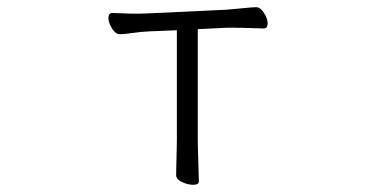

<svg xmlns="http://www.w3.org/2000/svg" viewBox="-20 -504 1040 533"><path d="M471 -420 396 -417Q372 -416 348 -412.5Q324 -409 313 -409Q301 -409 291 -425Q281 -441 281 -454Q281 -468 292 -468Q300 -468 320.5 -467Q341 -466 364 -466Q372 -466 380 -466.5Q388 -467 395 -467L608 -477Q633 -479 657 -481.5Q681 -484 691 -484Q703 -484 713 -468Q723 -452 723 -439Q723 -425 712 -425Q703 -425 677.5 -426Q652 -427 626 -427H609L529 -423V-115Q529 -109 529.5 -86Q530 -63 531 -38Q532 -13 532 0Q532 9 516 9Q502 9 485.5 1.5Q469 -6 469 -18Q469 -26 469.5 -46.5Q470 -67 470.5 -87.5Q471 -108 471 -115Z"/></svg>

Font: Moon Stars Kai T HW Light
Style: Regular
Weight: 300
Designer: GuiWonder
Version: Version 1.101